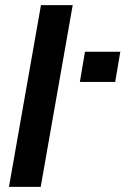

<svg xmlns="http://www.w3.org/2000/svg" viewBox="-20 -730 490 750"><path d="M15 0H139L264 -710H140ZM292 -410H430L450 -528H312Z"/></svg>

Font: Uncut Sans Semibold
Style: Italic
Weight: 600
Italic angle: -10°
Designer: Kasper Nordkvist
Foundry: Uncut Type
Version: Version 1.111;FEAKit 1.0